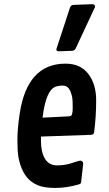

<svg xmlns="http://www.w3.org/2000/svg" viewBox="-20 -902 526 927"><path d="M74.7 -350.6Q110.4 -594.7 296.4 -594.7Q368.2 -594.7 406.2 -545.4Q444.3 -496.1 444.3 -417.5Q444.3 -338.9 434.6 -264.6Q433.1 -251.5 419.4 -251L178.2 -242.7Q177.7 -235.4 177.7 -223.1Q177.7 -168 197 -135.7Q216.3 -103.5 255.4 -103.5Q294.4 -103.5 327.9 -115Q361.3 -126.5 367.2 -126.5Q373 -126.5 377.4 -122.6Q381.8 -118.7 381.8 -111.8L372.1 -25.9Q371.6 -18.6 369.4 -16.4Q367.2 -14.2 360.8 -11.7Q301.8 5.4 247.1 5.4Q192.4 5.4 162.1 -7.8Q131.8 -21 113.5 -41.7Q95.2 -62.5 83.7 -91.6Q72.3 -120.6 68.1 -149.2Q64 -177.7 64 -227.5Q64 -277.3 74.7 -350.6ZM189.9 -365.2 185.5 -334 313 -340.3Q321.3 -340.8 323.7 -343.3Q331.1 -350.6 331.1 -383.5Q331.1 -416.5 328.9 -429.9Q326.7 -443.4 321.3 -457.5Q310.1 -488.8 283 -488.8Q255.9 -488.8 240.2 -479.5Q205.6 -458 189.9 -365.2ZM439 -868.7 345.2 -667.5Q340.3 -657.7 328.1 -656.7L262.7 -654.3Q252 -655.3 252 -664.1L317.9 -865.2Q322.3 -877.9 334 -878.4L426.3 -881.8Q439 -880.9 439 -868.7Z"/></svg>

Font: Contrail One
Style: Regular
Weight: 400
Designer: Riccardo De Franceschi
Foundry: Sorkin Type Co.
Version: Version 1.003